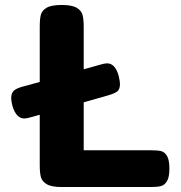

<svg xmlns="http://www.w3.org/2000/svg" viewBox="-20 -753 727 773"><path d="M662 -74Q662 -40 652.5 -24Q643 -8 628.5 -4Q614 0 588 0H228Q187 0 168 -11.5Q149 -23 144.5 -40.5Q140 -58 140 -89V-291L108 -282Q88 -276 78 -276Q45 -276 30 -327Q25 -347 25 -357Q25 -380 37.5 -389.5Q50 -399 74 -405L140 -423V-645Q140 -676 144.5 -693.5Q149 -711 168 -722Q187 -733 229 -733Q270 -733 289 -721.5Q308 -710 312.5 -692.5Q317 -675 317 -644V-474L381 -492Q401 -498 411 -498Q444 -498 458 -447Q463 -425 463 -415Q463 -393 451.5 -384.5Q440 -376 415 -369L317 -341V-148H589Q615 -148 629 -144.5Q643 -141 652.5 -125Q662 -109 662 -74Z"/></svg>

Font: Fredoka One
Style: Regular
Weight: 400
Designer: Milena B. Brandão, Ben Nathan
Version: Version 2.000; ttfautohint (v1.5.33-1714) -l 8 -r 50 -G 200 